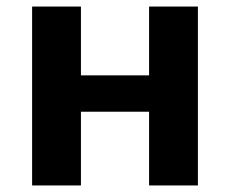

<svg xmlns="http://www.w3.org/2000/svg" viewBox="-20 -566 702 586"><path d="M227 -546V-336H435V-546H584V0H435V-225H227V0H78V-546Z"/></svg>

Font: Noto Sans IKEA
Style: Bold
Weight: 600
Designer: Monotype Design Team
Foundry: Monotype Imaging Inc.
Version: Version 2.001